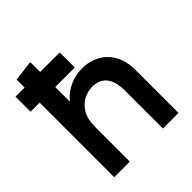

<svg xmlns="http://www.w3.org/2000/svg" viewBox="-200 -867 1001 1001"><g transform="rotate(-45 300.5 -367.0)"><path d="M68 0V-720L180 -734L183 -726V-376L147 -378Q163 -422 193 -453.5Q223 -485 263 -502.5Q303 -520 350 -520Q404 -520 447.5 -496.5Q491 -473 516.5 -427.5Q542 -382 542 -314V0H427V-279Q427 -327 414 -357Q401 -387 376.5 -401Q352 -415 320 -415Q290 -415 258.5 -400Q227 -385 205 -350Q183 -315 183 -255V0ZM1 -550V-661H327V-550Z"/></g></svg>

Font: Fustat
Style: Bold
Weight: 700
Designer: Mohamed Gaber, Khaled Hosny, Laura Garcia Mut
Foundry: Kief Type Foundry, Alif Type Foundry, Hard Type Foundry
Version: Version 1.007